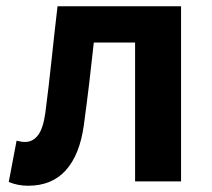

<svg xmlns="http://www.w3.org/2000/svg" viewBox="-20 -580 678 614"><path d="M70 14Q37 14 8 2L33 -130Q39 -129 45.5 -127.5Q52 -126 60 -126Q85 -126 101.5 -147.5Q118 -169 125 -219Q136 -304 145 -389.5Q154 -475 164 -560H559V0H412V-444H280Q273 -378 265 -311.5Q257 -245 248 -179Q235 -85 190.5 -35.5Q146 14 70 14Z"/></svg>

Font: Chiron Sans HK TT
Style: Bold
Weight: 700
Designer: Ryoko NISHIZUKA 西塚涼子 (kana, bopomofo & ideographs); Paul D. Hunt (Latin, Greek & Cyrillic); Sandoll Communications 산돌커뮤니
Foundry: Adobe
Version: Version 2.022;hotconv 1.0.109;makeotfexe 2.5.65596